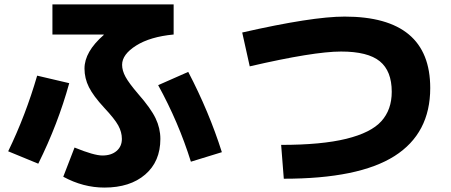

<svg xmlns="http://www.w3.org/2000/svg" viewBox="-20 -783 2040 868"><path d="M449 -625V-627H217V-763H765V-627Q659 -617 595.5 -577Q532 -537 532 -490Q532 -464 547.5 -435.5Q563 -407 605 -358Q662 -293 683.5 -248Q705 -203 705 -155Q705 -53 636.5 6Q568 65 452 65Q356 65 266 16L317 -116Q405 -80 443 -80Q483 -80 507 -100.5Q531 -121 531 -155Q531 -186 514.5 -216Q498 -246 451 -296Q402 -349 382 -389Q362 -429 362 -473Q362 -549 449 -625ZM695 -398 831 -458Q925 -278 983 -95L843 -52Q787 -231 695 -398ZM293 -407Q242 -222 153 -43L17 -99Q96 -262 148 -441Z M1109 -483 1075 -636Q1391 -708 1538 -708Q1925 -708 1925 -385Q1925 -180 1763.5 -77.5Q1602 25 1263 25L1251 -128Q1434 -128 1545.5 -155.5Q1657 -183 1704 -235Q1751 -287 1751 -368Q1751 -462 1697 -506Q1643 -550 1522 -550Q1398 -550 1109 -483Z"/></svg>

Font: M PLUS 1p ExtraBold
Style: Regular
Weight: 800
Version: Version 1.062